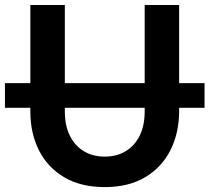

<svg xmlns="http://www.w3.org/2000/svg" viewBox="-20 -743 846 775"><path d="M805.7 -407.5H0V-307.9H805.7ZM241.7 -722.7H102.5V-293Q102.5 -205.1 137.3 -136.1Q172.1 -67.1 239.1 -27.5Q306.2 12.2 402.8 12.2Q499.5 12.2 566.7 -28.1Q633.8 -68.4 668.5 -137.9Q703.1 -207.5 703.1 -295.4V-722.7H564V-293Q564 -236.8 544.1 -196Q524.2 -155.3 487.9 -133.1Q451.7 -110.8 402.8 -110.8Q354 -110.8 317.7 -133.1Q281.5 -155.3 261.6 -196Q241.7 -236.8 241.7 -293Z"/></svg>

Font: Giphurs
Style: Regular
Weight: 400
Version: Version 2.010